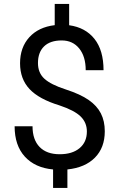

<svg xmlns="http://www.w3.org/2000/svg" viewBox="-20 -846 602 968"><path d="M418 -183.1Q418 -228 386.5 -258.8Q355 -289.6 280.3 -314.5Q176.3 -346.2 128.7 -397.2Q81.1 -448.2 81.1 -526.9Q81.1 -606.9 127.7 -658.2Q174.3 -709.5 255.9 -719.2V-826.2H328.6V-718.8Q410.6 -707.5 456.3 -649.9Q502 -592.3 502 -492.2H412.1Q412.1 -561 379.4 -601.6Q346.7 -642.1 291 -642.1Q232.9 -642.1 202.1 -612.1Q171.4 -582 171.4 -528.3Q171.4 -478.5 203.9 -449Q236.3 -419.4 310.8 -395.3Q385.3 -371.1 427 -342Q468.8 -313 488.5 -274.4Q508.3 -235.8 508.3 -184.1Q508.3 -101.6 458.7 -51.3Q409.2 -1 319.8 8.3V101.6H247.6V8.3Q156.7 0 105.2 -56.4Q53.7 -112.8 53.7 -209.5H144Q144 -141.6 179.7 -105Q215.3 -68.4 280.8 -68.4Q344.7 -68.4 381.3 -99.1Q418 -129.9 418 -183.1Z"/></svg>

Font: Roboto
Style: Currencies
Weight: 400
Designer: Google
Version: Version 2.137; 2017